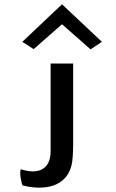

<svg xmlns="http://www.w3.org/2000/svg" viewBox="-20 -768 540 895"><path d="M85 96C154 115 281 121 312 7C316 -6 318 -21 319 -38C320 -56 321 -73 321 -92V-472H216V-63C216 10 174 31 133 31C112 31 94 26 77 21C70 35 78 80 85 96ZM84 -573 137 -539 269 -655 402 -538 455 -573 269 -748Z"/></svg>

Font: Bluebird
Style: Li
Weight: 300
Designer: Jasper
Foundry: Cannot Into Space Fonts
Version: Version 0.98